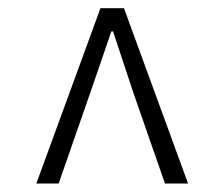

<svg xmlns="http://www.w3.org/2000/svg" viewBox="-20 -761 540 462"><path d="M67.4 -319.3 221.7 -741.2H278.3L432.6 -319.3H377L300.8 -538.1L252 -685.5H248L197.3 -538.1L121.1 -319.3Z"/></svg>

Font: GenEi Gothic M Light
Style: Regular
Weight: 300
Designer: o_tamon (Modified); [Source Han Sans]
Ryoko NISHIZUKA  (kana & ideographs); Paul D. Hunt (Latin, Greek & Cyrillic); Wenl
Version: Version 1.1a;Original Version 1.004